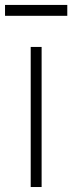

<svg xmlns="http://www.w3.org/2000/svg" viewBox="-40 -751 290 771"><path d="M-19.8 -731.2V-687.5H230.2V-731.2ZM83.3 -562.5V0H127.1V-562.5Z"/></svg>

Font: Manrope Thin
Style: Regular
Weight: 100
Width: 4
Designer: Michael Sharanda
Foundry: Michael Sharanda
Version: Version 2.000;PS 002.000;hotconv 1.0.88;makeotf.lib2.5.64775